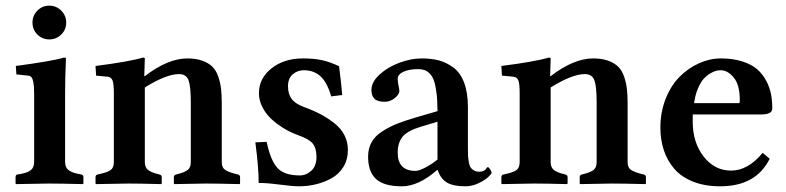

<svg xmlns="http://www.w3.org/2000/svg" viewBox="-20 -651 2789 681"><path d="M210.9 -321.3V-77.1Q210.9 -57.6 222.2 -48.3Q233.4 -39.1 257.8 -34.2L268.1 -32.2Q275.9 -30.3 275.9 -22.9V0L273.9 2Q192.9 0 153.8 0L37.1 2L35.2 0V-22.9Q35.2 -31.2 42 -32.2L54.2 -34.2Q78.6 -38.6 89.8 -47.9Q101.1 -57.1 101.1 -77.1V-320.8Q101.1 -345.2 98.4 -358.9Q95.7 -372.6 91.3 -377.4Q86.9 -382.3 79.1 -382.8L38.1 -387.2L36.1 -417Q167.5 -434.6 207 -446.8Q213.9 -446.8 213.9 -443.8Q210.9 -371.1 210.9 -321.3ZM112.5 -528.6Q95.2 -545.9 95.2 -570.8Q95.2 -595.7 112.5 -613.3Q129.9 -630.9 154.8 -630.9Q179.7 -630.9 197.3 -613.3Q214.8 -595.7 214.8 -570.8Q214.8 -545.9 197.3 -528.6Q179.7 -511.2 154.8 -511.2Q129.9 -511.2 112.5 -528.6Z M493.7 -380.9Q575.7 -443.8 644.5 -443.8Q675.8 -443.8 698.2 -435.5Q720.7 -427.2 733.9 -413.8Q747.1 -400.4 754.4 -378.7Q761.7 -356.9 764.2 -335.2Q766.6 -313.5 766.6 -283.2V-76.2Q766.6 -57.1 777.6 -49.1Q788.6 -41 815.4 -34.2L823.7 -32.2Q831.5 -30.3 831.5 -22.9V0L829.6 2Q749.5 0 710.4 0L598.6 2L596.7 0V-22.9Q596.7 -29.8 604.5 -32.2L608.9 -33.2Q634.8 -39.6 645.8 -48.1Q656.7 -56.6 656.7 -76.2V-290Q656.7 -344.7 648.7 -366.5Q640.6 -388.2 614.7 -388.2Q569.8 -388.2 493.7 -340.8V-76.2Q493.7 -57.1 505.1 -48.1Q516.6 -39.1 541.5 -33.2L545.4 -32.2Q553.7 -30.3 553.7 -22.9V0L551.8 2Q475.6 0 436.5 0L320.8 2L318.8 0V-22.9Q318.8 -30.8 326.7 -32.2L335.4 -34.2Q362.3 -40 373 -48.3Q383.8 -56.6 383.8 -76.2V-320.8Q383.8 -355.5 378.7 -366.7Q373.5 -377.9 361.8 -378.9L320.8 -382.8L318.8 -417Q438 -432.1 486.8 -446.8Q493.7 -446.8 493.7 -443.8L491.7 -380.9Z M885.7 -146 925.8 -147.9Q939.9 -81.1 964.4 -54.9Q988.8 -28.8 1043.5 -28.8Q1066.4 -28.8 1084.5 -45.7Q1102.5 -62.5 1102.5 -94.2Q1102.5 -125 1089.4 -141.6Q1076.7 -157.7 1036.6 -171.9Q1020 -177.7 1002.9 -186.5Q985.8 -195.3 966.6 -209.2Q947.3 -223.1 932.6 -239Q918 -254.9 908.2 -276.4Q898.4 -297.9 898.4 -320.8Q898.4 -373 942.9 -408.4Q987.3 -443.8 1054.7 -443.8Q1094.7 -443.8 1123.5 -437.3Q1152.3 -430.7 1182.6 -416Q1190.4 -356.9 1193.8 -314L1154.8 -309.1Q1140.1 -359.4 1116.5 -380.6Q1092.8 -401.9 1057.6 -401.9Q1035.2 -401.9 1018.3 -387.5Q1001.5 -373 1001.5 -345.2Q1001.5 -317.9 1014.2 -300.5Q1026.9 -283.2 1056.6 -272Q1091.8 -259.3 1117.9 -245.4Q1144 -231.4 1167 -213.1Q1189.9 -194.8 1201.9 -171.1Q1213.9 -147.5 1213.9 -119.1Q1213.9 -85 1198 -59.1Q1182.1 -33.2 1156 -18.8Q1129.9 -4.4 1100.6 2.7Q1071.3 9.8 1040.5 9.8Q1018.1 9.8 971.4 3.7Q924.8 -2.4 897.5 -2Q897.5 -57.1 885.7 -146Z M1530.3 -47.9Q1464.4 9.8 1405.3 9.8Q1341.8 9.8 1313.7 -16.1Q1285.6 -42 1285.6 -95.2Q1285.6 -124 1297.6 -146Q1309.6 -168 1334.7 -184.3Q1359.9 -200.7 1387.9 -211.9Q1416 -223.1 1459.5 -235.8L1531.7 -256.8Q1531.7 -293.9 1528.3 -321Q1524.9 -348.1 1519.3 -364.3Q1513.7 -380.4 1504.4 -389.9Q1495.1 -399.4 1485.1 -402.6Q1475.1 -405.8 1461.4 -405.8Q1431.6 -405.8 1411.1 -396.5Q1390.6 -387.2 1390.6 -371.1Q1390.6 -360.4 1393.6 -346.7Q1396.5 -333 1396.5 -328.1Q1396.5 -316.4 1380.4 -303.2Q1364.3 -290 1344.7 -290Q1318.8 -290 1308.1 -300.8Q1297.4 -311.5 1297.4 -332Q1297.4 -360.4 1326.7 -387Q1356 -413.6 1397.2 -428.7Q1438.5 -443.8 1475.6 -443.8Q1509.8 -443.8 1536.4 -436.8Q1563 -429.7 1587.6 -411.9Q1612.3 -394 1626 -358.4Q1639.6 -322.8 1639.6 -271V-126Q1639.6 -108.9 1640.1 -99.4Q1640.6 -89.8 1642.6 -77.1Q1644.5 -64.5 1648.7 -57.9Q1652.8 -51.3 1660.6 -46.6Q1668.5 -42 1679.7 -42Q1688 -42 1693.8 -44.4Q1699.7 -46.9 1702.1 -49.8L1706.5 -55.7Q1708.5 -58.1 1710.4 -58.1Q1713.4 -58.1 1718.5 -50.5Q1723.6 -43 1723.6 -38.1Q1723.6 -34.7 1712.4 -23.7Q1701.2 -12.7 1678.2 -1.5Q1655.3 9.8 1630.4 9.8Q1586.4 9.8 1564.2 -4.2Q1542 -18.1 1532.7 -47.9ZM1531.7 -85V-219.2L1474.6 -202.1Q1425.3 -187.5 1407.7 -166Q1390.6 -144 1390.6 -109.9Q1390.6 -44.9 1453.6 -44.9Q1466.3 -44.9 1489 -56.9Q1511.7 -68.8 1531.7 -85Z M1933.1 -380.9Q2015.1 -443.8 2084 -443.8Q2115.2 -443.8 2137.7 -435.5Q2160.2 -427.2 2173.3 -413.8Q2186.5 -400.4 2193.8 -378.7Q2201.2 -356.9 2203.6 -335.2Q2206.1 -313.5 2206.1 -283.2V-76.2Q2206.1 -57.1 2217 -49.1Q2228 -41 2254.9 -34.2L2263.2 -32.2Q2271 -30.3 2271 -22.9V0L2269 2Q2189 0 2149.9 0L2038.1 2L2036.1 0V-22.9Q2036.1 -29.8 2043.9 -32.2L2048.3 -33.2Q2074.2 -39.6 2085.2 -48.1Q2096.2 -56.6 2096.2 -76.2V-290Q2096.2 -344.7 2088.1 -366.5Q2080.1 -388.2 2054.2 -388.2Q2009.3 -388.2 1933.1 -340.8V-76.2Q1933.1 -57.1 1944.6 -48.1Q1956.1 -39.1 1981 -33.2L1984.9 -32.2Q1993.2 -30.3 1993.2 -22.9V0L1991.2 2Q1915 0 1876 0L1760.3 2L1758.3 0V-22.9Q1758.3 -30.8 1766.1 -32.2L1774.9 -34.2Q1801.8 -40 1812.5 -48.3Q1823.2 -56.6 1823.2 -76.2V-320.8Q1823.2 -355.5 1818.1 -366.7Q1813 -377.9 1801.3 -378.9L1760.3 -382.8L1758.3 -417Q1877.4 -432.1 1926.3 -446.8Q1933.1 -446.8 1933.1 -443.8L1931.2 -380.9Z M2441.9 -285.2H2602.1Q2604 -287.1 2604 -295.9Q2604 -350.1 2582.5 -376Q2561 -401.9 2536.1 -401.9Q2528.3 -401.9 2519.5 -399.7Q2510.7 -397.5 2498 -389.9Q2485.4 -382.3 2474.9 -370.4Q2464.4 -358.4 2455.1 -336.2Q2445.8 -314 2441.9 -285.2ZM2685.1 -108.9 2710 -87.9Q2661.6 9.8 2534.2 9.8Q2479 9.8 2437.3 -7.1Q2395.5 -23.9 2370.8 -53.2Q2346.2 -82.5 2334.2 -119.1Q2322.3 -155.8 2322.3 -198.2Q2322.3 -253.4 2341.1 -300.8Q2359.9 -348.1 2390.4 -378.7Q2420.9 -409.2 2459.2 -426.5Q2497.6 -443.8 2537.1 -443.8Q2579.6 -443.8 2612.3 -433.3Q2645 -422.9 2664.8 -406Q2684.6 -389.2 2697.3 -365.2Q2710 -341.3 2714.6 -317.4Q2719.2 -293.5 2719.2 -266.1Q2719.2 -245.1 2680.2 -245.1H2437V-219.2Q2437 -145.5 2475.8 -95.7Q2514.6 -45.9 2573.2 -45.9Q2632.8 -45.9 2685.1 -108.9Z"/></svg>

Font: Linux Libertine G
Style: Semibold
Weight: 600
Designer: Philipp H. Poll
Foundry: Philipp H. Poll
Version: Version 5.1.1